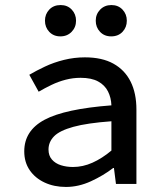

<svg xmlns="http://www.w3.org/2000/svg" viewBox="-20 -728 640 760"><path d="M241 12Q194 12 156.5 -5.5Q119 -23 97.5 -54.5Q76 -86 76 -129Q76 -211 156.5 -254Q237 -297 421 -311Q420 -341 407.5 -366Q395 -391 368.5 -405.5Q342 -420 299 -420Q269 -420 240 -412.5Q211 -405 184 -392Q157 -379 133 -365L96 -432Q123 -448 158 -464.5Q193 -481 233.5 -491Q274 -501 316 -501Q384 -501 429 -476Q474 -451 497 -405Q520 -359 520 -294V0H439L431 -63H428Q389 -33 340 -10.5Q291 12 241 12ZM269 -67Q308 -67 346 -84Q384 -101 421 -132V-248Q325 -241 270.5 -226Q216 -211 194 -188.5Q172 -166 172 -136Q172 -112 185.5 -96.5Q199 -81 221 -74Q243 -67 269 -67ZM219 -584Q192 -584 175 -602Q158 -620 158 -646Q158 -672 175 -690Q192 -708 220 -708Q247 -708 264 -690Q281 -672 281 -646Q281 -620 263.5 -602Q246 -584 219 -584ZM420 -584Q393 -584 376 -602Q359 -620 359 -646Q359 -672 376.5 -690Q394 -708 421 -708Q448 -708 465 -690Q482 -672 482 -646Q482 -620 465 -602Q448 -584 420 -584Z"/></svg>

Font: Source Code Pro ExtraLight Medium
Style: Regular
Weight: 500
Monospace: yes
Version: Version 1.018;hotconv 1.0.116;makeotfexe 2.5.65601